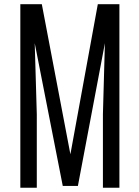

<svg xmlns="http://www.w3.org/2000/svg" viewBox="-20 -879 653 899"><path d="M75.2 0V-859.4H175.8L309.6 -156.7L438 -859.4H539.1V0H461.9V-344.2L471.2 -676.8L344.7 -8.3H273.9L142.6 -676.8L152.3 -344.2V0Z"/></svg>

Font: AntonioLight
Style: Regular
Weight: 300
Designer: Vernon Adams
Foundry: Vernon Adams
Version: Version 1.002